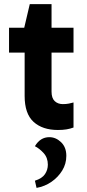

<svg xmlns="http://www.w3.org/2000/svg" viewBox="-20 -624 425 935"><path d="M262 9Q187 9 143.5 -30.5Q100 -70 100 -157V-483L98 -489L125 -604H231V-178Q231 -146 246.5 -131.5Q262 -117 286 -117Q302 -117 315 -119.5Q328 -122 338 -125V-3Q322 3 304 6Q286 9 262 9ZM24 -368V-489H338V-368ZM158 291 150 256Q185 245 199 224Q213 203 213 178Q213 144 192.5 121.5Q172 99 150 88Q163 66 180.5 55Q198 44 220 44Q252 44 277.5 68.5Q303 93 303 135Q303 174 283 206.5Q263 239 230.5 261.5Q198 284 158 291Z"/></svg>

Font: Gabarito SemiBold
Style: Regular
Weight: 600
Designer: Leandro Assis / Alvaro Franca / Felipe Casaprima
Foundry: Naipe Foundry
Version: Version 1.000